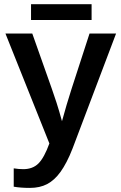

<svg xmlns="http://www.w3.org/2000/svg" viewBox="-20 -688 578 915"><path d="M123 207.5Q78.1 207.5 45.4 201.7V114.3Q69.8 118.2 90.8 118.2Q136.2 118.2 163.6 90.6Q190.9 63 215.3 -4.4L5.9 -528.3H133.8L226.6 -266.1Q236.8 -237.8 249.8 -197.5Q262.7 -157.2 275.4 -110.4Q286.6 -151.9 297.6 -188.7Q308.6 -225.6 320.8 -263.7L406.7 -528.3H533.2L326.2 18.6Q312 55.2 297.6 82.8Q283.2 110.4 268.6 130.9Q239.3 171.4 204.3 189.5Q169.4 207.5 123 207.5ZM127.9 -668H416.5V-592.8H127.9Z"/></svg>

Font: Arimo SemiBold
Style: Regular
Weight: 600
Designer: Steve Matteson
Foundry: Monotype Imaging Inc.
Version: Version 1.33